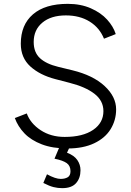

<svg xmlns="http://www.w3.org/2000/svg" viewBox="-20 -759 680 997"><path d="M57 -146 119 -170Q138 -118 191 -83Q244 -48 316 -48Q410 -48 463.5 -84.5Q517 -121 517 -182Q517 -236 470.5 -272Q424 -308 341 -329L268 -348Q187 -369 137.5 -414Q88 -459 88 -532Q88 -630 151 -684.5Q214 -739 332 -739Q399 -739 451.5 -716Q504 -693 536.5 -657Q569 -621 581 -582L520 -558Q497 -615 445.5 -647Q394 -679 322 -679Q245 -679 200 -641.5Q155 -604 155 -541Q155 -487 187.5 -457Q220 -427 282 -412L356 -394Q463 -368 523 -312.5Q583 -257 583 -191Q583 -135 554.5 -88.5Q526 -42 469 -15Q412 12 331 12Q253 12 197 -9.5Q141 -31 107 -66.5Q73 -102 57 -146ZM205 191 224 146Q268 170 295 170Q317 170 331.5 161.5Q346 153 346 130Q346 102 326.5 88Q307 74 263 65L293 -6L340 8L328 34Q365 48 381.5 72Q398 96 398 125Q398 166 375 192Q352 218 303 218Q280 218 258 212.5Q236 207 205 191Z"/></svg>

Font: 寒蝉端黑体 Light
Style: Regular
Weight: 300
Designer: ChillDuanSans {Warren2060}; 
Source Han Sans {Ryoko NISHIZUKA 西塚涼子 (kana, bopomofo & ideographs); Paul D. Hunt (Latin, G
Foundry: ChillType&Adobe
Version: Version 1.300;Glyphs 3.3 (3306)